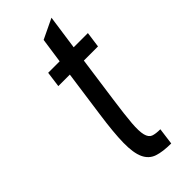

<svg xmlns="http://www.w3.org/2000/svg" viewBox="-228 -723 769 769"><g transform="rotate(-45 156.0 -338.5)"><path d="M86.6 -539.3 77.7 -472.9H142.9L115.6 -277.6Q102.3 -184.3 101.5 -127.8Q100.7 -71.3 114.7 -41Q128.7 -10.7 158.1 -0.7Q187.6 9.3 235 9.3L244.4 -61.7Q218.4 -61.7 203.6 -67.1Q188.9 -72.6 183.3 -94.4Q177.7 -116.1 181.1 -159.6Q184.6 -203.1 195.3 -279.3L222.3 -472.9H302.4L311.6 -539.3H231.1L252 -686L166.9 -645.3L151.7 -539.3Z"/></g></svg>

Font: Secuela ExtLt
Style: Italic
Weight: 200
Italic angle: -8°
Designer: Fernando Haro
Foundry: deFharo
Version: Version 1.704